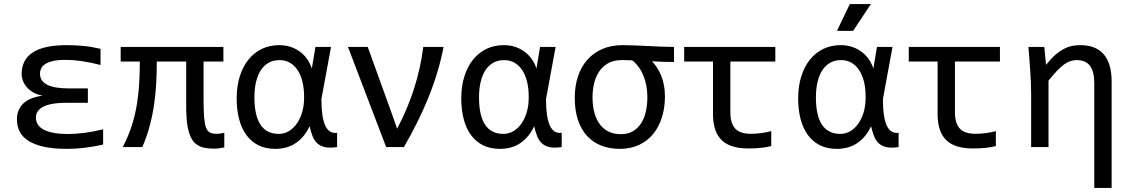

<svg xmlns="http://www.w3.org/2000/svg" viewBox="-20 -720 5538 940"><path d="M484.9 -12.2V-86.9C451.7 -78.8 420.7 -72.9 392.1 -69.3C363.4 -65.8 338.1 -64 315.9 -64C286.6 -64 261.8 -65.9 241.5 -69.8C221.1 -73.7 204.6 -79.3 191.9 -86.4C179.2 -93.6 170 -102.1 164.3 -112.1C158.6 -122 155.8 -133 155.8 -145C155.8 -167.5 168 -185.1 192.4 -197.8C216.8 -210.4 255.4 -216.8 308.1 -216.8H410.2V-287.1H317.9C269.7 -287.1 234 -293.2 210.7 -305.4C187.4 -317.6 175.8 -335.4 175.8 -358.9C175.8 -368.3 177.8 -377.2 181.9 -385.5C186 -393.8 192.8 -401 202.4 -407C212 -413 224.5 -417.8 240 -421.4C255.5 -425 274.7 -426.8 297.9 -426.8C325.5 -426.8 353.7 -424.6 382.3 -420.4C411 -416.2 440.9 -410 472.2 -401.9V-481C441.6 -488.1 412.6 -492.9 385.3 -495.4C357.9 -497.8 332.2 -499 308.1 -499C231.9 -499 175.9 -487 139.9 -462.9C103.9 -438.8 85.9 -403.5 85.9 -356.9C85.9 -346.8 88 -336.3 92 -325.2C96.1 -314.1 102.4 -303.6 110.8 -293.7C119.3 -283.8 129.9 -275.1 142.6 -267.6C155.3 -260.1 170.4 -254.9 188 -252C170.4 -249.3 154.1 -245.4 138.9 -240C123.8 -234.6 110.6 -227.3 99.4 -218C88.1 -208.7 79.3 -197.3 72.8 -183.6C66.2 -169.9 63 -153.6 63 -134.8C63 -112.6 67.5 -92.8 76.7 -75.2C85.8 -57.6 100.3 -42.6 120.1 -30C140 -17.5 165.4 -7.9 196.3 -1.2C227.2 5.5 264.5 8.8 308.1 8.8C336.8 8.8 365.2 7.1 393.6 3.7C421.9 0.2 452.3 -5 484.9 -12.2Z M1078.1 2V-69.8C1072.3 -68.5 1066.1 -67.4 1059.6 -66.4C1053.1 -65.4 1046.2 -64.9 1039.1 -64.9C1029.9 -64.9 1022 -65.9 1015.1 -67.9C1008.3 -69.8 1002 -74.5 996.1 -82C990.2 -89.5 985.9 -100.8 983.2 -116C980.4 -131.1 978.6 -149.6 977.8 -171.4C977 -193.2 976.6 -209.3 976.6 -219.7V-418.9H1073.7V-490.2H570.8V-418.9H664.6C664.6 -383.5 663.6 -348.6 661.6 -314.5C659.7 -280.3 656 -246.1 650.6 -211.9C645.3 -177.7 637.1 -143.1 626.2 -108.2C615.3 -73.2 600.3 -37.1 581.1 0H676.8C692.7 -37.1 705.2 -73.1 714.1 -107.9C723.1 -142.7 730 -177.3 734.9 -211.7C739.7 -246 743.1 -280.3 744.9 -314.5C746.7 -348.6 747.6 -383.5 747.6 -418.9H891.6V-185.3C891.6 -173.7 892.6 -155.4 894.5 -130.1C896.5 -104.9 901.3 -81.9 908.9 -61C916.6 -40.2 926.7 -25 939.2 -15.4C951.7 -5.8 965.3 0.5 980 3.4C994.6 6.3 1010.3 7.8 1026.9 7.8C1035.3 7.8 1043.9 7.2 1052.5 6.1C1061.1 5 1069.7 3.6 1078.1 2Z M1138.7 -237.8C1138.7 -201.3 1142.6 -168 1150.4 -137.7C1158.2 -107.4 1169.9 -81.5 1185.5 -59.8C1201.2 -38.2 1220.8 -21.3 1244.4 -9.3C1268 2.8 1295.7 8.8 1327.6 8.8C1367.4 8.8 1401.2 -0.9 1429.2 -20.3C1457.2 -39.6 1479.3 -66.9 1495.6 -102.1C1499.8 -83.5 1504.8 -67.1 1510.5 -52.7C1516.2 -38.4 1524 -26.8 1533.9 -17.8C1543.9 -8.9 1556.5 -2.8 1571.8 0.5C1587.1 3.7 1606.6 3.6 1630.4 0V-69.8C1604.3 -66.2 1585 -78 1572.5 -105C1560 -132 1553.7 -173.7 1553.7 -230V-235.8L1600.6 -490.2H1524.4L1506.8 -384.8C1500.7 -403 1492.4 -419.2 1481.9 -433.3C1471.5 -447.5 1459.3 -459.5 1445.3 -469.2C1431.3 -479 1416 -486.4 1399.4 -491.5C1382.8 -496.5 1365.2 -499 1346.7 -499C1316.1 -499 1288.1 -493 1262.7 -481C1237.3 -468.9 1215.4 -451.6 1197 -429C1178.6 -406.3 1164.3 -378.9 1154.1 -346.7C1143.8 -314.5 1138.7 -278.2 1138.7 -237.8ZM1225.6 -243.2C1225.6 -271.5 1228.3 -296.9 1233.6 -319.3C1239 -341.8 1246.9 -360.9 1257.3 -376.7C1267.7 -392.5 1280.6 -404.6 1295.9 -413.1C1311.2 -421.5 1328.8 -425.8 1348.6 -425.8C1367.8 -425.8 1384.9 -421.4 1399.9 -412.6C1414.9 -403.8 1427.5 -391.5 1437.7 -375.7C1448 -359.9 1455.7 -341.2 1460.9 -319.6C1466.1 -297.9 1468.8 -274.4 1468.8 -249V-240.2C1468.8 -215.2 1465.6 -191.9 1459.2 -170.4C1452.9 -148.9 1444.1 -130.3 1432.9 -114.5C1421.6 -98.7 1408.5 -86.4 1393.6 -77.6C1378.6 -68.8 1362.3 -64.5 1344.7 -64.5C1305.3 -64.5 1275.6 -79.3 1255.6 -109.1C1235.6 -138.9 1225.6 -183.6 1225.6 -243.2Z M1683.6 -490.2 1870.6 0H1957.5C1980.3 -39.4 2001.9 -79.4 2022.2 -120.1C2042.6 -160.8 2061 -201.7 2077.6 -242.9C2094.2 -284.1 2108.8 -325.4 2121.3 -366.9C2133.9 -408.4 2143.9 -449.5 2151.4 -490.2H2052.2C2043.8 -422.5 2029.1 -355.4 2008.1 -288.8C1987.1 -222.2 1959.1 -155.9 1924.3 -89.8L1897.5 -166L1780.3 -490.2Z M2238.3 -237.8C2238.3 -201.3 2242.2 -168 2250 -137.7C2257.8 -107.4 2269.5 -81.5 2285.2 -59.8C2300.8 -38.2 2320.4 -21.3 2344 -9.3C2367.6 2.8 2395.3 8.8 2427.2 8.8C2467 8.8 2500.8 -0.9 2528.8 -20.3C2556.8 -39.6 2578.9 -66.9 2595.2 -102.1C2599.4 -83.5 2604.4 -67.1 2610.1 -52.7C2615.8 -38.4 2623.6 -26.8 2633.5 -17.8C2643.5 -8.9 2656.1 -2.8 2671.4 0.5C2686.7 3.7 2706.2 3.6 2730 0V-69.8C2703.9 -66.2 2684.7 -78 2672.1 -105C2659.6 -132 2653.3 -173.7 2653.3 -230V-235.8L2700.2 -490.2H2624L2606.4 -384.8C2600.3 -403 2592 -419.2 2581.5 -433.3C2571.1 -447.5 2558.9 -459.5 2544.9 -469.2C2530.9 -479 2515.6 -486.4 2499 -491.5C2482.4 -496.5 2464.8 -499 2446.3 -499C2415.7 -499 2387.7 -493 2362.3 -481C2336.9 -468.9 2315 -451.6 2296.6 -429C2278.2 -406.3 2263.9 -378.9 2253.7 -346.7C2243.4 -314.5 2238.3 -278.2 2238.3 -237.8ZM2325.2 -243.2C2325.2 -271.5 2327.9 -296.9 2333.3 -319.3C2338.6 -341.8 2346.5 -360.9 2356.9 -376.7C2367.4 -392.5 2380.2 -404.6 2395.5 -413.1C2410.8 -421.5 2428.4 -425.8 2448.2 -425.8C2467.4 -425.8 2484.5 -421.4 2499.5 -412.6C2514.5 -403.8 2527.1 -391.5 2537.4 -375.7C2547.6 -359.9 2555.3 -341.2 2560.5 -319.6C2565.8 -297.9 2568.4 -274.4 2568.4 -249V-240.2C2568.4 -215.2 2565.2 -191.9 2558.8 -170.4C2552.5 -148.9 2543.7 -130.3 2532.5 -114.5C2521.2 -98.7 2508.1 -86.4 2493.2 -77.6C2478.2 -68.8 2461.9 -64.5 2444.3 -64.5C2404.9 -64.5 2375.2 -79.3 2355.2 -109.1C2335.2 -138.9 2325.2 -183.6 2325.2 -243.2Z M3171.9 -419.9C3195 -418.6 3214.5 -417.7 3230.5 -417.2C3246.4 -416.7 3262.9 -416.5 3279.8 -416.5V-490.2C3259.6 -490.2 3238.8 -490.7 3217.3 -491.7L3152.8 -494.6C3131.3 -495.6 3110.1 -496.6 3089.1 -497.6C3068.1 -498.5 3048 -499 3028.8 -499C2991.7 -499 2958.7 -492.8 2929.7 -480.5C2900.7 -468.1 2876.1 -450.6 2856 -428C2835.8 -405.4 2820.4 -378.2 2809.8 -346.4C2799.2 -314.7 2793.9 -279.6 2793.9 -241.2C2793.9 -200.5 2799.1 -164.6 2809.3 -133.5C2819.6 -102.5 2834.2 -76.4 2853.3 -55.4C2872.3 -34.4 2895.4 -18.5 2922.6 -7.6C2949.8 3.3 2980.3 8.8 3014.2 8.8C3049.6 8.8 3081.1 2.4 3108.6 -10.5C3136.1 -23.4 3159.3 -41.3 3178 -64.2C3196.7 -87.2 3210.9 -114.3 3220.7 -145.5C3230.5 -176.8 3235.4 -210.9 3235.4 -248C3235.4 -285.8 3229.4 -319.3 3217.5 -348.4C3205.6 -377.5 3190.4 -401.4 3171.9 -419.9ZM3075.7 -424.3C3099.1 -405.8 3117.3 -380.8 3130.1 -349.4C3143 -318 3149.4 -282.9 3149.4 -244.1C3149.4 -221 3147.1 -198.6 3142.6 -176.8C3138 -154.9 3130.6 -135.7 3120.4 -118.9C3110.1 -102.1 3096.7 -88.6 3080.1 -78.4C3063.5 -68.1 3043.1 -63 3019 -63C2998.2 -63 2979.3 -66.8 2962.4 -74.5C2945.5 -82.1 2931 -93.5 2918.9 -108.6C2906.9 -123.8 2897.5 -142.7 2890.9 -165.3C2884.2 -187.9 2880.9 -214.2 2880.9 -244.1C2880.9 -265.6 2883.2 -287.2 2887.9 -308.8C2892.7 -330.5 2900.6 -349.9 2911.6 -367.2C2922.7 -384.4 2937.3 -398.5 2955.6 -409.4C2973.8 -420.3 2996.6 -425.8 3023.9 -425.8H3034.2C3037.4 -425.8 3041.6 -425.7 3046.6 -425.5C3051.7 -425.4 3056.6 -425.2 3061.5 -425C3066.4 -424.9 3071.1 -424.6 3075.7 -424.3Z M3755.9 -4.9V-78.1C3740.6 -73.9 3724.1 -70.6 3706.5 -68.4C3689 -66.1 3672.4 -64.9 3656.7 -64.9C3620.3 -64.9 3594.3 -73.6 3578.9 -91.1C3563.4 -108.5 3555.7 -134.8 3555.7 -169.9V-418.9H3775.9V-490.2H3329.6V-418.9H3470.7V-163.1C3470.7 -134.4 3474 -109.5 3480.7 -88.4C3487.4 -67.2 3497.7 -49.6 3511.7 -35.4C3525.7 -21.2 3543.6 -10.7 3565.4 -3.7C3587.2 3.3 3613.4 6.8 3644 6.8C3665.2 6.8 3685.6 5.9 3705.3 3.9C3725 2 3741.9 -1 3755.9 -4.9Z M3887.7 -237.8C3887.7 -201.3 3891.6 -168 3899.4 -137.7C3907.2 -107.4 3918.9 -81.5 3934.6 -59.8C3950.2 -38.2 3969.8 -21.3 3993.4 -9.3C4017 2.8 4044.8 8.8 4076.7 8.8C4116.4 8.8 4150.2 -0.9 4178.2 -20.3C4206.2 -39.6 4228.4 -66.9 4244.6 -102.1C4248.9 -83.5 4253.8 -67.1 4259.5 -52.7C4265.2 -38.4 4273 -26.8 4283 -17.8C4292.9 -8.9 4305.5 -2.8 4320.8 0.5C4336.1 3.7 4355.6 3.6 4379.4 0V-69.8C4353.4 -66.2 4334.1 -78 4321.5 -105C4309 -132 4302.7 -173.7 4302.7 -230V-235.8L4349.6 -490.2H4273.4L4255.9 -384.8C4249.7 -403 4241.4 -419.2 4231 -433.3C4220.5 -447.5 4208.3 -459.5 4194.3 -469.2C4180.3 -479 4165 -486.4 4148.4 -491.5C4131.8 -496.5 4114.3 -499 4095.7 -499C4065.1 -499 4037.1 -493 4011.7 -481C3986.3 -468.9 3964.4 -451.6 3946 -429C3927.7 -406.3 3913.3 -378.9 3903.1 -346.7C3892.8 -314.5 3887.7 -278.2 3887.7 -237.8ZM3974.6 -243.2C3974.6 -271.5 3977.3 -296.9 3982.7 -319.3C3988 -341.8 3995.9 -360.9 4006.3 -376.7C4016.8 -392.5 4029.6 -404.6 4044.9 -413.1C4060.2 -421.5 4077.8 -425.8 4097.7 -425.8C4116.9 -425.8 4134 -421.4 4148.9 -412.6C4163.9 -403.8 4176.5 -391.5 4186.8 -375.7C4197 -359.9 4204.8 -341.2 4210 -319.6C4215.2 -297.9 4217.8 -274.4 4217.8 -249V-240.2C4217.8 -215.2 4214.6 -191.9 4208.3 -170.4C4201.9 -148.9 4193.1 -130.3 4181.9 -114.5C4170.7 -98.7 4157.6 -86.4 4142.6 -77.6C4127.6 -68.8 4111.3 -64.5 4093.8 -64.5C4054.4 -64.5 4024.7 -79.3 4004.6 -109.1C3984.6 -138.9 3974.6 -183.6 3974.6 -243.2ZM4243.7 -700.2H4140.6L4077.6 -568.8H4156.7ZM3848.6 -490.2Z M4855.5 -4.9V-78.1C4840.2 -73.9 4823.7 -70.6 4806.2 -68.4C4788.6 -66.1 4772 -64.9 4756.3 -64.9C4719.9 -64.9 4693.9 -73.6 4678.5 -91.1C4663 -108.5 4655.3 -134.8 4655.3 -169.9V-418.9H4875.5V-490.2H4429.2V-418.9H4570.3V-163.1C4570.3 -134.4 4573.6 -109.5 4580.3 -88.4C4587 -67.2 4597.3 -49.6 4611.3 -35.4C4625.3 -21.2 4643.2 -10.7 4665 -3.7C4686.8 3.3 4713.1 6.8 4743.7 6.8C4764.8 6.8 4785.2 5.9 4804.9 3.9C4824.6 2 4841.5 -1 4855.5 -4.9Z M5028.3 -259.3V0H5113.3V-325.2C5128.9 -344.7 5143 -361 5155.5 -374C5168.1 -387 5179.7 -397.4 5190.4 -405C5201.2 -412.7 5211.5 -418.1 5221.4 -421.1C5231.4 -424.2 5241.5 -425.8 5252 -425.8C5280.3 -425.8 5301.6 -416.6 5315.9 -398.2C5330.2 -379.8 5337.4 -351.4 5337.4 -313V200.2H5422.4V-319.8C5422.4 -379.7 5409.4 -424.6 5383.5 -454.3C5357.7 -484.1 5319.5 -499 5269 -499C5254.7 -499 5240.9 -497.6 5227.5 -494.9C5214.2 -492.1 5201.1 -487.3 5188.2 -480.5C5175.4 -473.6 5162.3 -464.6 5148.9 -453.4C5135.6 -442.1 5119.6 -425.3 5101.1 -402.8L5092.8 -490.2H5015.1C5016.4 -472.3 5017.9 -453.4 5019.5 -433.3C5021.2 -413.3 5022.6 -393.2 5023.9 -373C5025.2 -352.9 5026.3 -333 5027.1 -313.5C5027.9 -293.9 5028.3 -275.9 5028.3 -259.3Z"/></svg>

Font: CodeNewRoman Nerd Font Mono
Style: Regular
Weight: 400
Monospace: yes
Designer: Sam Radian
Foundry: Code New Roman
Version: Version 2.00 November 29, 2014;Nerd Fonts 3.2.1